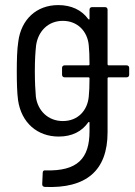

<svg xmlns="http://www.w3.org/2000/svg" viewBox="-20 -534 530 755"><path d="M478 -277H407C405 -277 403 -279 403 -281V-496C403 -502 399 -506 393 -506H342C336 -506 332 -502 332 -496V-460C332 -457 330 -456 327 -459C301 -495 260 -514 209 -514C122 -514 63 -456 52 -371C47 -340 46 -296 46 -253C46 -211 47 -169 51 -140C64 -51 127 3 211 3C263 3 302 -17 327 -53C330 -56 332 -54 332 -51V-18C332 89 285 140 158 136C152 135 148 139 148 145L146 190C146 197 149 200 156 201C318 208 403 138 403 -14V-226C403 -228 405 -230 407 -230H478C484 -230 488 -234 488 -240V-267C488 -273 484 -277 478 -277ZM227 -58C169 -58 128 -99 121 -154C119 -179 117 -209 117 -254C117 -298 119 -329 122 -356C130 -411 169 -452 227 -452C285 -452 324 -411 329 -356C331 -334 332 -315 332 -281C332 -278 330 -277 328 -277H234C228 -277 224 -273 224 -267V-240C224 -234 228 -230 234 -230H328C330 -230 332 -229 332 -226C332 -193 331 -175 329 -154C324 -100 287 -58 227 -58Z"/></svg>

Font: Barlow Semi Condensed
Style: Regular
Weight: 400
Width: 4
Designer: Jeremy Tribby
Foundry: Tribby Type
Version: Version 1.422;hotconv 1.0.109;makeotfexe 2.5.65596